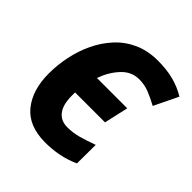

<svg xmlns="http://www.w3.org/2000/svg" viewBox="-195 -870 1025 1025"><g transform="rotate(45 317.5 -357.5)"><path d="M301 10Q176 10 115 -65Q54 -140 54 -265Q54 -328 67.5 -393.5Q81 -459 109 -518Q137 -577 180 -624Q223 -671 282.5 -698Q342 -725 419 -725Q484 -725 536.5 -711.5Q589 -698 635 -670L569 -534Q529 -556 493.5 -570Q458 -584 418 -584Q360 -584 318 -539Q276 -494 253 -429H482L451 -292H225V-267Q225 -200 251.5 -165.5Q278 -131 327 -131Q368 -131 407 -141.5Q446 -152 501 -172L500 -31Q451 -9 402 0.5Q353 10 301 10Z"/></g></svg>

Font: Noto Sans Disp ExtBd
Style: Italic
Weight: 800
Italic angle: -12°
Designer: Monotype Design Team
Foundry: Monotype Imaging Inc.
Version: Version 2.000;GOOG;noto-source:20170915:90ef993387c0